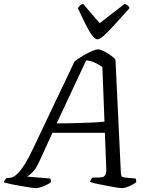

<svg xmlns="http://www.w3.org/2000/svg" viewBox="-50 -976 782 996"><path d="M136 0Q129 0 108.5 -3Q88 -6 62 -10.5Q36 -15 11.5 -20Q-13 -25 -30 -30Q-28 -37 -23.5 -43.5Q-19 -50 -15 -53H-3Q8 -53 20.5 -59.5Q33 -66 48 -82.5Q63 -99 81.5 -129Q100 -159 122 -206L336 -656Q346 -665 363 -676Q380 -687 398.5 -697Q417 -707 433 -713.5Q449 -720 458 -720Q469 -720 486.5 -711.5Q504 -703 521.5 -691Q539 -679 549 -667L577 -80Q578 -66 581 -61.5Q584 -57 598 -55L653 -50Q655 -48 656 -42Q657 -36 656 -30Q647 -23 633 -16Q619 -9 606 -4.5Q593 0 583 0Q576 0 559 -2.5Q542 -5 521.5 -9Q501 -13 480 -17Q459 -21 442 -25Q425 -29 417 -32Q419 -39 422.5 -45.5Q426 -52 430 -55H452Q469 -55 480 -57Q491 -59 497 -70Q503 -81 501 -108L494 -287H222L152 -134Q135 -98 117 -81Q99 -64 91 -60L210 -50Q212 -48 213.5 -42.5Q215 -37 213 -30Q203 -22 188.5 -15.5Q174 -9 160 -4.5Q146 0 136 0ZM244 -336Q301 -336 347.5 -337.5Q394 -339 430.5 -340.5Q467 -342 492 -345L481 -628Q463 -641 442 -651Q421 -661 397 -663ZM455 -772Q444 -772 429 -791Q414 -810 395.5 -846.5Q377 -883 354 -934Q359 -941 364.5 -947Q370 -953 381 -956L467 -856L597 -956Q607 -952 614 -946Q621 -940 622 -934Q577 -884 544 -847.5Q511 -811 489.5 -791.5Q468 -772 455 -772Z"/></svg>

Font: Texturina Medium 12pt Light
Style: Italic
Weight: 300
Italic angle: -11°
Version: Version 1.002